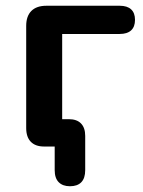

<svg xmlns="http://www.w3.org/2000/svg" viewBox="-20 -509 497 667"><path d="M223 138Q198 138 184 124Q170 110 170 82V-17L190 0H133Q103 0 87 -16.5Q71 -33 71 -64V-419Q71 -453 89 -471Q107 -489 141 -489H396Q422 -489 435.5 -476.5Q449 -464 449 -440Q449 -416 435.5 -403.5Q422 -391 396 -391H196V-77L180 -95H219Q247 -95 261.5 -80Q276 -65 276 -37V82Q276 110 262.5 124Q249 138 223 138Z"/></svg>

Font: Nunito ExtraLight
Style: Regular
Weight: 200
Designer: Vernon Adams
Foundry: Vernon Adams
Version: Version 3.602